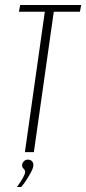

<svg xmlns="http://www.w3.org/2000/svg" viewBox="-20 -611 346 771"><path d="M80 0 160 -564H56L61 -591H306L301 -564H196L116 0ZM48 140Q64 118 72.5 102.5Q81 87 81 79Q81 74 78 70.5Q75 67 71.5 62.5Q68 58 69 51Q69 44 75.5 37Q82 30 92 30Q102 30 108 36Q114 42 114 51Q114 62 106 77.5Q98 93 87.5 109.5Q77 126 65 140Z"/></svg>

Font: Alumni Sans ExtraLight
Style: Italic
Weight: 250
Italic angle: -8°
Version: Version 1.016